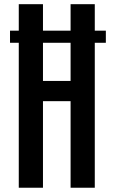

<svg xmlns="http://www.w3.org/2000/svg" viewBox="-20 -879 532 899"><path d="M26.9 -678.7V-735.4H475.6V-678.7ZM67.9 0V-859.4H181.2V-500H310.5V-859.4H423.8V0H310.5V-405.3H181.2V0Z"/></svg>

Font: Antonio SemiBold
Style: Regular
Weight: 600
Designer: Vernon Adams
Foundry: Vernon Adams
Version: Version 1.002